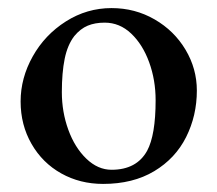

<svg xmlns="http://www.w3.org/2000/svg" viewBox="-20 -441 538 475"><path d="M31 -190Q31 -248 61 -301.5Q91 -355 143 -388Q195 -421 256 -421Q314 -421 362.5 -393Q411 -365 439 -318Q467 -271 467 -217Q467 -155 440.5 -102Q414 -49 361.5 -17.5Q309 14 235 14Q178 14 131.5 -12Q85 -38 58 -85Q31 -132 31 -190ZM344 -68Q365 -107 365 -193Q365 -243 349 -287Q333 -331 304.5 -358Q276 -385 239 -385Q215 -385 197 -377.5Q179 -370 164 -352Q147 -330 140 -295.5Q133 -261 133 -213Q133 -164 149 -120Q165 -76 193.5 -48.5Q222 -21 256 -21Q318 -21 344 -68Z"/></svg>

Font: EB Garamond Medium
Style: Regular
Weight: 500
Designer: Georg Duffner and Octavio Pardo
Foundry: Georg Duffner
Version: Version 1.000